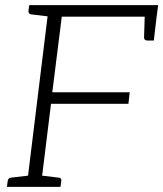

<svg xmlns="http://www.w3.org/2000/svg" viewBox="-20 -729 637 749"><path d="M84 0 171 -709H597L591 -664H221L184 -369H486L481 -324H179L139 0ZM545 -679 591 -664 580 -571H554Q549 -571 545.5 -574Q542 -577 542 -583ZM188 -709 176 -664 101 -673Q96 -674 93.5 -677Q91 -680 91 -686L94 -709ZM7 0 10 -23Q11 -29 14.5 -32.5Q18 -36 23 -36L100 -45L101 0ZM123 0 134 -45 209 -36Q214 -36 217 -32.5Q220 -29 219 -23L216 0Z"/></svg>

Font: Aleo Light
Style: Italic
Weight: 300
Italic angle: -7°
Designer: Alessio Laiso
Foundry: Alessio Laiso
Version: Version 2.001;gftools[0.9.29]